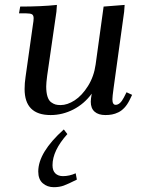

<svg xmlns="http://www.w3.org/2000/svg" viewBox="-20 -466 582 789"><path d="M58.1 -411.1 63 -439Q150.4 -439 213.9 -445.8L211.9 -418L173.8 -154.8Q169.9 -124.5 169.9 -110.8Q169.9 -85.9 175 -69.6Q180.2 -53.2 189.7 -46.1Q199.2 -39.1 208 -36.6Q216.8 -34.2 229 -34.2Q256.8 -34.2 286.9 -53.7Q316.9 -73.2 341.6 -112.5Q366.2 -151.9 373 -201.2L405.8 -439L492.2 -445.8L490.2 -418L446.8 -104Q441.9 -68.8 441.9 -58.1Q441.9 -35.2 455.1 -35.2Q473.6 -35.2 488.8 -64.9L500 -86.9L522.9 -76.2L512.2 -54.2Q502.9 -35.6 491.2 -23.2Q479.5 -10.7 466.3 -4.4Q453.1 2 440.4 4.4Q427.7 6.8 413.1 6.8Q384.3 6.8 368.7 -7.1Q353 -21 353 -47.9Q353 -58.6 356.9 -81.1Q326.2 -39.1 281.5 -16.1Q236.8 6.8 188 6.8Q81.1 6.8 81.1 -100.1Q81.1 -124.5 85 -149.9L115.2 -363.8Q118.2 -380.9 118.2 -391.1Q118.2 -402.8 111.8 -407Q105.5 -411.1 87.9 -411.1ZM137.2 238.8Q137.2 160.2 242.2 65.9L256.8 85Q195.8 152.8 195.8 212.9Q195.8 235.4 207.5 246.6Q219.2 257.8 238.8 257.8Q265.1 257.8 291 246.1L295.9 272Q260.3 290 242.2 296.6Q224.1 303.2 201.2 303.2Q174.3 303.2 155.8 287.1Q137.2 271 137.2 238.8Z"/></svg>

Font: Dihjauti
Style: Bold Italic
Weight: 700
Italic angle: -9°
Designer: T. Christopher White
Version: Version 3.0.0